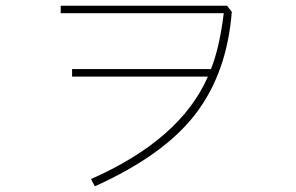

<svg xmlns="http://www.w3.org/2000/svg" viewBox="-20 -651 1040 675"><path d="M233.4 -381.8V-408.2H721.7Q752 -484.4 766.6 -604.5H193.4V-630.9H778.3L794.9 -609.4Q778.3 -395.5 667.5 -250.5Q556.6 -105.5 313.5 3.9L299.8 -21.5Q614.3 -160.2 710.9 -381.8Z"/></svg>

Font: Gothic A1 Thin
Style: Regular
Weight: 250
Designer: HanYang I&C Co.,Ltd.
Foundry: HanYang I&C Co.,Ltd.
Version: Version 2.50